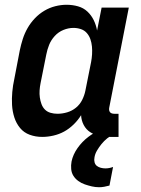

<svg xmlns="http://www.w3.org/2000/svg" viewBox="-20 -562 590 805"><path d="M157 12Q129 12 104.5 3Q80 -6 64 -25.5Q48 -45 40 -70Q32 -95 30.5 -122Q29 -149 31.5 -176.5Q34 -204 40 -231L63 -351Q68 -375 75.5 -398.5Q83 -422 95.5 -444Q108 -466 126 -485Q144 -504 166 -517Q188 -530 212 -536Q236 -542 259 -542Q284 -542 307 -535.5Q330 -529 346.5 -513.5Q363 -498 373 -477.5Q383 -457 387 -434L406 -530H520L438 -111Q437 -106 437.5 -101Q438 -96 441 -92Q444 -88 449 -86.5Q454 -85 459 -85H477V12H440Q417 12 396 7.5Q375 3 358 -8Q341 -19 331 -38Q321 -57 320 -79Q307 -58 288.5 -40Q270 -22 249 -10.5Q228 1 204 6.5Q180 12 157 12ZM221 -85Q241 -85 261.5 -91Q282 -97 298.5 -110.5Q315 -124 324.5 -143Q334 -162 338 -182L362 -302Q365 -318 366 -334.5Q367 -351 365.5 -367Q364 -383 359 -397.5Q354 -412 344 -423.5Q334 -435 319 -440Q304 -445 288 -445Q267 -445 246 -436.5Q225 -428 209.5 -411Q194 -394 186 -374Q178 -354 174 -333L150 -213Q147 -198 146 -183Q145 -168 147 -153.5Q149 -139 154 -125.5Q159 -112 168.5 -102.5Q178 -93 192 -89Q206 -85 221 -85ZM396 223Q380 223 365 219.5Q350 216 335.5 211Q321 206 308.5 197Q296 188 288 175.5Q280 163 278.5 147Q277 131 280 115Q286 86 305 59Q324 32 349.5 12.5Q375 -7 405 -19Q435 -31 465 -36L458 0Q443 7 429.5 18Q416 29 405.5 42Q395 55 386.5 69.5Q378 84 376 99Q374 109 376.5 118.5Q379 128 386 133.5Q393 139 402.5 141.5Q412 144 422 144Q430 144 438 142.5Q446 141 454 138L439 216Q428 219 417 221Q406 223 396 223Z"/></svg>

Font: Lode Term
Style: Bold Italic
Weight: 700
Italic angle: -11°
Monospace: yes
Designer: Belleve Invis
Foundry: Belleve Invis
Version: Version 29.2.0